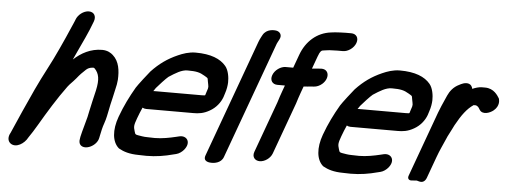

<svg xmlns="http://www.w3.org/2000/svg" viewBox="-51 -860 2800 1059"><g transform="rotate(5 1349.5 -330.5)"><path d="M330.4 -658.5C326.8 -648.5 321.4 -638.8 312.5 -617.4C295.1 -575.3 282.1 -549 258.6 -496.7C221.3 -413.9 181.2 -346.1 142 -261.2C102.8 -176 66.4 -95.4 30.1 -11C17.6 10.1 17.4 34.5 36.1 48.1C66.8 69.4 112 41.1 130.3 5.5C145.1 -16.4 160 -38.8 176.5 -67.5C219.9 -141.8 270 -223.9 320.5 -292.2C336.4 -312.8 340.8 -313.3 365.4 -342.3C383.5 -365 393.8 -375.2 414 -394C422 -401.3 433.9 -408.5 454.3 -409C455.4 -408.7 457.6 -407.9 460.6 -406C486.5 -379.2 492.3 -347.3 479.1 -286.1C468.3 -243.4 460.8 -205.5 452 -167.2L445.3 -135.2C437 -100.9 424 -60.5 415.9 -24C415.8 -23.6 415.7 -22.9 415.6 -22.3L413.7 -10.1C411.2 1.1 413.1 14.7 420.5 22.4C446.9 49.6 511.3 18.6 519.7 -25.9L522.5 -39.2C527.5 -62.2 531 -83 541.2 -111.3C545.8 -123.4 548.3 -135.1 551.8 -149.4L558.8 -183.1C562.6 -205.7 567.4 -222.9 573.7 -250.7L584.7 -300C589.6 -319.4 593.2 -338.2 594.2 -354.7C596.6 -404.4 590.9 -455.7 554 -488.2C543.1 -498.1 524 -511 493.8 -511C430.3 -511 378.5 -482.3 336.9 -443.9C343.4 -457.5 350.5 -472.7 356.9 -487.2C382.3 -542.5 411.2 -600.3 432.4 -658.5L434.6 -664.5C444.4 -691.5 431.9 -716 402.3 -716C372.8 -716 342.4 -691.5 332.6 -664.5Z M1081.5 -311.8C1077.8 -310.2 1080.1 -309.5 1062.1 -309.5H801.1C799.3 -309.5 796.6 -309.3 794.4 -309.1C799.3 -317.1 804 -323.9 806.7 -327.2C819.3 -342.5 857.9 -384.4 870.7 -394.5C907.4 -418.2 939.6 -439 972.5 -439C1023.1 -439 1041.3 -433.8 1066.7 -418.7C1089.2 -404.5 1085.6 -411.6 1089.6 -388.3C1095.1 -357.4 1098.2 -360.4 1087.6 -331.3C1085.3 -325.3 1082.7 -315 1081.5 -311.8ZM784.6 -53C773.8 -53 763.9 -53.8 754.6 -55.3C714.8 -62 717 -59 711 -79.8C703.4 -104.3 703.6 -111.7 718.3 -151.9C725.8 -172.5 734.3 -193.4 743.2 -213C748.7 -209.6 755.9 -207.5 764 -207.5H1025C1053.3 -207.5 1080.8 -210.5 1114 -229.6C1148.3 -248.6 1171.7 -279.3 1182.8 -309.8C1185.2 -316.4 1186.6 -321 1189.6 -331.3C1196.9 -352.2 1200.7 -375.7 1201.1 -393C1201.8 -418.6 1196.4 -459 1177.2 -481.9C1146.8 -518.6 1093.2 -541 1008.5 -541C971.4 -541 938.1 -528.9 912 -517.3C855.5 -492.3 812.7 -461.8 768.8 -415.3C760 -405.6 704.1 -333.2 696.1 -319.5C665.8 -267.6 638.7 -213.4 615.9 -150.9C588.3 -75 595.4 -10.8 631.7 21.2C632.3 21.7 633.5 22.6 634.4 23.1C660.5 37.8 692.4 48.6 745.4 49C757.9 49.6 774 50 787.7 50C839.6 50 890 41.6 934.2 29.5L950.6 25.5C966.4 21.7 982.2 10 992 -1.8C1028.1 -45.3 1000 -82.7 959.1 -72.9L941.1 -68.6C908.5 -60.8 864.8 -52 824.8 -52C811.2 -52 796.5 -53 784.6 -53Z M1149.3 57C1161.9 57 1201.2 54.5 1214.1 19L1449.9 -629C1450.9 -631.7 1452 -634.2 1455.3 -640L1461.3 -651.1C1478.2 -680.3 1458.3 -696.6 1443.7 -699.9C1429.3 -703.1 1386.9 -705.4 1367.2 -669.4L1361.1 -658.1C1355.6 -647.8 1351.4 -638.6 1347.9 -629L1112.1 19C1099.2 54.5 1136.6 57 1149.3 57Z M1412.4 25C1439.2 25 1470.5 4.2 1480.8 -24.1L1584.6 -309.4C1592.2 -333.3 1596.8 -348.4 1605 -370.9L1618 -406.6C1630.6 -407.4 1647 -408.4 1661.5 -410.2L1674.1 -411C1689.6 -411.7 1706.7 -419 1719.5 -430.4C1757.2 -463.8 1750.7 -513 1708.2 -513C1707 -513 1707 -513 1706.2 -513L1689 -511.9C1679.7 -511.3 1669 -509.8 1655.2 -508.9L1680.6 -578.5C1692.1 -610.3 1699.2 -612 1705.2 -613.5C1725.7 -616.1 1738.7 -619 1756.8 -619C1765.9 -618.8 1775.9 -620 1785.2 -620H1817.2C1844.1 -620 1876.5 -641.4 1887.2 -671C1898 -700.6 1881.3 -722 1854.3 -722H1822.3C1812.2 -722 1804.2 -721.8 1791.6 -721C1774 -720.8 1753.7 -718.2 1742.4 -716.7C1665.1 -707.4 1606.2 -654.5 1578.6 -578.5L1551.8 -505H1510.3C1483.3 -505 1451 -483.6 1440.2 -454C1429.5 -424.4 1446.2 -403 1473.2 -403H1514.7L1503 -370.8C1494.2 -346.9 1489.5 -331.9 1481.6 -306.6L1378.8 -24.1C1367.9 5.9 1387.2 25 1412.4 25Z M2212.5 -311.8C2208.8 -310.2 2211.1 -309.5 2193.1 -309.5H1932.1C1930.3 -309.5 1927.6 -309.3 1925.4 -309.1C1930.3 -317.1 1935 -323.9 1937.7 -327.2C1950.3 -342.5 1988.9 -384.4 2001.7 -394.5C2038.4 -418.2 2070.6 -439 2103.5 -439C2154.1 -439 2172.3 -433.8 2197.7 -418.7C2220.2 -404.5 2216.6 -411.6 2220.6 -388.3C2226.1 -357.4 2229.2 -360.4 2218.6 -331.3C2216.3 -325.3 2213.7 -315 2212.5 -311.8ZM1915.6 -53C1904.8 -53 1894.9 -53.8 1885.6 -55.3C1845.8 -62 1848 -59 1842 -79.8C1834.4 -104.3 1834.6 -111.7 1849.3 -151.9C1856.8 -172.5 1865.3 -193.4 1874.2 -213C1879.7 -209.6 1886.9 -207.5 1895 -207.5H2156C2184.3 -207.5 2211.8 -210.5 2245 -229.6C2279.3 -248.6 2302.7 -279.3 2313.8 -309.8C2316.2 -316.4 2317.6 -321 2320.6 -331.3C2327.9 -352.2 2331.7 -375.7 2332.1 -393C2332.8 -418.6 2327.4 -459 2308.2 -481.9C2277.8 -518.6 2224.2 -541 2139.5 -541C2102.4 -541 2069.1 -528.9 2043 -517.3C1986.5 -492.3 1943.7 -461.8 1899.8 -415.3C1891 -405.6 1835.1 -333.2 1827.1 -319.5C1796.8 -267.6 1769.7 -213.4 1746.9 -150.9C1719.3 -75 1726.4 -10.8 1762.7 21.2C1763.3 21.7 1764.5 22.6 1765.4 23.1C1791.5 37.8 1823.4 48.6 1876.4 49C1888.9 49.6 1905 50 1918.7 50C1970.6 50 2021 41.6 2065.2 29.5L2081.6 25.5C2097.4 21.7 2113.2 10 2123 -1.8C2159.1 -45.3 2131 -82.7 2090.1 -72.9L2072.1 -68.6C2039.5 -60.8 1995.8 -52 1955.8 -52C1942.2 -52 1927.5 -53 1915.6 -53Z M2545.6 -474.7C2543.4 -487.1 2536.2 -497.4 2525.5 -501C2504.2 -508.1 2481.7 -495.5 2472.8 -490.7C2440.6 -475.9 2421.7 -449.6 2411 -425.7L2399.6 -399.9C2390.2 -378.4 2379.2 -355 2369.2 -327.6L2238 33C2231.7 50.1 2242.8 58.9 2255.8 57.9L2281.6 56H2285.5L2299.2 59.8C2328 67.7 2337.8 39 2339.1 35.5L2381.5 -81C2397.7 -125.6 2408 -143.9 2429.9 -194.9C2430.1 -195.3 2430.3 -196 2430.5 -196.5C2431.1 -198.2 2431.9 -199.8 2432.8 -201.6C2449.3 -232.1 2461.2 -258.2 2466 -266.9C2498 -324.8 2525.9 -362.5 2561 -385.9C2561 -385.9 2562.6 -386 2564 -386H2574.4C2588 -379.6 2587.7 -377.8 2597.1 -363C2613.4 -337.3 2652.8 -349.4 2674.4 -367.4C2707.1 -394.7 2698.2 -426.8 2698.2 -426.8C2698.2 -429.7 2697.4 -433.4 2695.7 -436C2686.9 -449.9 2665.1 -488 2616.1 -488H2598.5C2580.8 -488 2561.3 -481.5 2545.6 -474.7Z"/></g></svg>

Font: Take Off
Style: Hosehead
Weight: 400
Foundry: Cannot Into Space Fonts
Version: Version 0.89